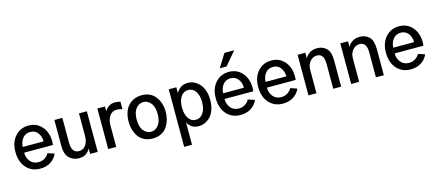

<svg xmlns="http://www.w3.org/2000/svg" viewBox="-65 -1555 5733 2516"><g transform="rotate(-15 2801.0 -296.5)"><path d="M38.1 -278.3Q38.1 -409.2 109.9 -488.8Q181.6 -568.4 292 -568.4Q402.3 -568.4 471.2 -489.3Q540 -410.2 540 -285.2Q540 -283.2 537.1 -239.3H146.5Q146.5 -169.9 186.5 -120.1Q226.6 -70.3 297.9 -70.3Q345.7 -70.3 382.8 -93.8Q419.9 -117.2 439.5 -154.3L529.3 -124Q502.9 -62.5 443.8 -22.5Q384.8 17.6 296.9 17.6Q181.6 17.6 109.9 -63Q38.1 -143.6 38.1 -278.3ZM148.4 -316.4H430.7Q430.7 -385.7 393.6 -433.6Q356.4 -481.4 292 -481.4Q226.6 -481.4 188.5 -432.6Q150.4 -383.8 148.4 -316.4Z M639.6 -197.3V-550.8H748V-213.9Q748 -73.2 847.7 -73.2Q908.2 -73.2 940.9 -122.6Q973.6 -171.9 973.6 -240.2V-550.8H1080.1V0H977.5V-72.3H975.6Q961.9 -40 923.8 -11.2Q885.7 17.6 823.2 17.6Q748 17.6 693.8 -33.2Q639.6 -84 639.6 -197.3Z M1222.7 0V-550.8H1325.2V-484.4Q1341.8 -516.6 1377.9 -542.5Q1414.1 -568.4 1464.8 -568.4Q1509.8 -568.4 1538.1 -555.7V-457Q1505.9 -469.7 1464.8 -469.7Q1400.4 -469.7 1365.7 -420.4Q1331.1 -371.1 1331.1 -289.1V0Z M1682.6 -275.4Q1682.6 -176.8 1724.6 -125Q1766.6 -73.2 1825.2 -73.2Q1882.8 -73.2 1925.3 -125Q1967.8 -176.8 1967.8 -275.4Q1967.8 -375 1925.3 -425.8Q1882.8 -476.6 1825.2 -476.6Q1767.6 -476.6 1725.1 -425.8Q1682.6 -375 1682.6 -275.4ZM1573.2 -275.4Q1573.2 -355.5 1599.1 -419.9Q1625 -484.4 1683.6 -526.4Q1742.2 -568.4 1825.2 -568.4Q1947.3 -568.4 2012.2 -483.9Q2077.1 -399.4 2077.1 -275.4Q2077.1 -224.6 2064.5 -176.3Q2051.8 -127.9 2023.9 -83Q1996.1 -38.1 1944.8 -10.3Q1893.6 17.6 1825.2 17.6Q1756.8 17.6 1706.1 -9.3Q1655.3 -36.1 1627.4 -80.6Q1599.6 -125 1586.4 -173.8Q1573.2 -222.7 1573.2 -275.4Z M2296.9 -276.4Q2296.9 -184.6 2333 -128.9Q2369.1 -73.2 2432.6 -73.2Q2493.2 -73.2 2531.7 -127.4Q2570.3 -181.6 2570.3 -276.4Q2570.3 -367.2 2533.7 -421.9Q2497.1 -476.6 2432.6 -476.6Q2370.1 -476.6 2333.5 -420.9Q2296.9 -365.2 2296.9 -276.4ZM2191.4 229.5V-550.8H2293.9V-470.7Q2315.4 -513.7 2355.5 -541Q2395.5 -568.4 2447.3 -568.4Q2547.9 -568.4 2614.3 -489.3Q2680.7 -410.2 2680.7 -276.4Q2680.7 -202.1 2659.7 -143.6Q2638.7 -85 2604.5 -50.8Q2570.3 -16.6 2530.3 0.5Q2490.2 17.6 2447.3 17.6Q2391.6 17.6 2353.5 -9.3Q2315.4 -36.1 2297.9 -74.2V229.5Z M2755.9 -278.3Q2755.9 -409.2 2827.6 -488.8Q2899.4 -568.4 3009.8 -568.4Q3120.1 -568.4 3189 -489.3Q3257.8 -410.2 3257.8 -285.2Q3257.8 -283.2 3254.9 -239.3H2864.3Q2864.3 -169.9 2904.3 -120.1Q2944.3 -70.3 3015.6 -70.3Q3063.5 -70.3 3100.6 -93.8Q3137.7 -117.2 3157.2 -154.3L3247.1 -124Q3220.7 -62.5 3161.6 -22.5Q3102.5 17.6 3014.6 17.6Q2899.4 17.6 2827.6 -63Q2755.9 -143.6 2755.9 -278.3ZM2866.2 -316.4H3148.4Q3148.4 -385.7 3111.3 -433.6Q3074.2 -481.4 3009.8 -481.4Q2944.3 -481.4 2906.2 -432.6Q2868.2 -383.8 2866.2 -316.4ZM2908.2 -643.6 3019.5 -823.2H3152.3L3000 -643.6Z M3331.1 -278.3Q3331.1 -409.2 3402.8 -488.8Q3474.6 -568.4 3585 -568.4Q3695.3 -568.4 3764.2 -489.3Q3833 -410.2 3833 -285.2Q3833 -283.2 3830.1 -239.3H3439.5Q3439.5 -169.9 3479.5 -120.1Q3519.5 -70.3 3590.8 -70.3Q3638.7 -70.3 3675.8 -93.8Q3712.9 -117.2 3732.4 -154.3L3822.3 -124Q3795.9 -62.5 3736.8 -22.5Q3677.7 17.6 3589.8 17.6Q3474.6 17.6 3402.8 -63Q3331.1 -143.6 3331.1 -278.3ZM3441.4 -316.4H3723.6Q3723.6 -385.7 3686.5 -433.6Q3649.4 -481.4 3585 -481.4Q3519.5 -481.4 3481.4 -432.6Q3443.4 -383.8 3441.4 -316.4Z M3939.5 0V-550.8H4043.9V-473.6H4044.9Q4057.6 -506.8 4100.1 -537.6Q4142.6 -568.4 4205.1 -568.4Q4285.2 -568.4 4334 -518.6Q4382.8 -468.8 4382.8 -354.5V0H4275.4V-339.8Q4275.4 -476.6 4180.7 -476.6Q4125 -476.6 4086.4 -431.2Q4047.9 -385.7 4047.9 -321.3V0Z M4518.6 0V-550.8H4623V-473.6H4624Q4636.7 -506.8 4679.2 -537.6Q4721.7 -568.4 4784.2 -568.4Q4864.3 -568.4 4913.1 -518.6Q4961.9 -468.8 4961.9 -354.5V0H4854.5V-339.8Q4854.5 -476.6 4759.8 -476.6Q4704.1 -476.6 4665.5 -431.2Q4627 -385.7 4627 -321.3V0Z M5064.5 -278.3Q5064.5 -409.2 5136.2 -488.8Q5208 -568.4 5318.4 -568.4Q5428.7 -568.4 5497.6 -489.3Q5566.4 -410.2 5566.4 -285.2Q5566.4 -283.2 5563.5 -239.3H5172.9Q5172.9 -169.9 5212.9 -120.1Q5252.9 -70.3 5324.2 -70.3Q5372.1 -70.3 5409.2 -93.8Q5446.3 -117.2 5465.8 -154.3L5555.7 -124Q5529.3 -62.5 5470.2 -22.5Q5411.1 17.6 5323.2 17.6Q5208 17.6 5136.2 -63Q5064.5 -143.6 5064.5 -278.3ZM5174.8 -316.4H5457Q5457 -385.7 5419.9 -433.6Q5382.8 -481.4 5318.4 -481.4Q5252.9 -481.4 5214.8 -432.6Q5176.8 -383.8 5174.8 -316.4Z"/></g></svg>

Font: Gothic A1 SemiBold
Style: Regular
Weight: 600
Version: Version 2.50